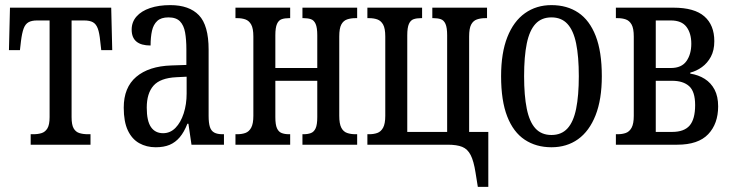

<svg xmlns="http://www.w3.org/2000/svg" viewBox="-20 -566 2859 751"><path d="M100 0V-41H111Q129 -41 143 -45.5Q157 -50 165.5 -64Q174 -78 174 -108V-486H125Q104 -486 91.5 -479Q79 -472 72.5 -454.5Q66 -437 62 -405L58 -370H15L19 -536H415L419 -370H376L372 -405Q369 -437 362.5 -454.5Q356 -472 343.5 -479Q331 -486 309 -486H260V-108Q260 -78 268 -64Q276 -50 290.5 -45.5Q305 -41 323 -41H334V0Z M589 10Q553 10 524.5 -6Q496 -22 480 -56Q464 -90 464 -145Q464 -224 513 -265.5Q562 -307 650 -310L709 -312V-373Q709 -411 704 -439Q699 -467 684 -482.5Q669 -498 639 -498Q610 -498 595 -484Q580 -470 574.5 -445.5Q569 -421 569 -388Q532 -388 513.5 -403.5Q495 -419 495 -450Q495 -480 514 -501.5Q533 -523 567 -534.5Q601 -546 646 -546Q720 -546 758 -506.5Q796 -467 796 -372V-113Q796 -85 801 -69.5Q806 -54 818 -47.5Q830 -41 850 -41H856V0H729L717 -82H713Q700 -49 683 -29Q666 -9 643.5 0.5Q621 10 589 10ZM618 -45Q646 -45 666.5 -66Q687 -87 698.5 -122.5Q710 -158 710 -200V-266L670 -264Q607 -261 580.5 -231Q554 -201 554 -145Q554 -93 570.5 -69Q587 -45 618 -45Z M901 0V-41H908Q926 -41 940 -46Q954 -51 962.5 -66.5Q971 -82 971 -113V-423Q971 -455 962.5 -470Q954 -485 940 -490Q926 -495 908 -495H901V-536H1115V-495H1110Q1094 -495 1082 -491Q1070 -487 1063.5 -472.5Q1057 -458 1057 -428V-300H1221V-428Q1221 -458 1214.5 -472.5Q1208 -487 1196 -491Q1184 -495 1168 -495H1163V-536H1377V-495H1370Q1352 -495 1337.5 -490Q1323 -485 1315 -470Q1307 -455 1307 -423V-113Q1307 -82 1315 -66.5Q1323 -51 1337.5 -46Q1352 -41 1370 -41H1377V0H1163V-41H1168Q1184 -41 1196 -45.5Q1208 -50 1214.5 -64Q1221 -78 1221 -108V-250H1057V-108Q1057 -78 1063.5 -64Q1070 -50 1082 -45.5Q1094 -41 1110 -41H1115V0Z M1849 165 1840 109Q1833 64 1821 40.5Q1809 17 1788 8.5Q1767 0 1731 0H1417V-41H1424Q1442 -41 1456 -46Q1470 -51 1478.5 -66.5Q1487 -82 1487 -113V-423Q1487 -455 1478.5 -470Q1470 -485 1456 -490Q1442 -495 1424 -495H1417V-536H1631V-495H1626Q1610 -495 1598 -491Q1586 -487 1579.5 -472.5Q1573 -458 1573 -428V-50H1729V-428Q1729 -458 1722.5 -472.5Q1716 -487 1704 -491Q1692 -495 1676 -495H1671V-536H1885V-495H1878Q1860 -495 1845.5 -490Q1831 -485 1823 -470Q1815 -455 1815 -423V-50H1890V165Z M2137 10Q2077 10 2032.5 -19.5Q1988 -49 1964 -110.5Q1940 -172 1940 -268Q1940 -359 1964.5 -421Q1989 -483 2033.5 -514.5Q2078 -546 2137 -546Q2198 -546 2242 -516.5Q2286 -487 2310 -425.5Q2334 -364 2334 -268Q2334 -177 2309.5 -115Q2285 -53 2241 -21.5Q2197 10 2137 10ZM2137 -38Q2176 -38 2199.5 -63.5Q2223 -89 2233.5 -140.5Q2244 -192 2244 -268Q2244 -345 2233.5 -396Q2223 -447 2199.5 -472.5Q2176 -498 2137 -498Q2098 -498 2074.5 -472.5Q2051 -447 2040.5 -396Q2030 -345 2030 -268Q2030 -192 2040.5 -140.5Q2051 -89 2074.5 -63.5Q2098 -38 2137 -38Z M2389 0V-41H2396Q2414 -41 2428 -46Q2442 -51 2450.5 -66.5Q2459 -82 2459 -113V-423Q2459 -455 2450.5 -470Q2442 -485 2428 -490Q2414 -495 2396 -495H2389V-536H2614Q2696 -536 2735 -502Q2774 -468 2774 -405Q2774 -369 2760.5 -344Q2747 -319 2725.5 -303.5Q2704 -288 2680 -282V-278Q2712 -273 2736.5 -257.5Q2761 -242 2775 -215.5Q2789 -189 2789 -150Q2789 -82 2750 -41Q2711 0 2629 0ZM2545 -50H2609Q2656 -50 2677.5 -75Q2699 -100 2699 -155Q2699 -208 2675.5 -229Q2652 -250 2609 -250H2545ZM2545 -300H2604Q2646 -300 2665 -327Q2684 -354 2684 -395Q2684 -436 2665 -461Q2646 -486 2604 -486H2545Z"/></svg>

Font: Noto Serif ExtraCondensed
Style: Regular
Weight: 400
Width: 2
Designer: Monotype Design Team
Foundry: Monotype Imaging Inc.
Version: Version 2.013